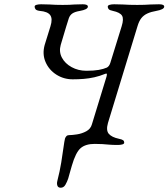

<svg xmlns="http://www.w3.org/2000/svg" viewBox="-20 -673 788 898"><path d="M264 205Q252 205 248.5 195.5Q245 186 248 174Q260 127 266.5 86.5Q273 46 277 16.5Q281 -13 284 -25Q286 -31 290.5 -36Q295 -41 303 -41Q317 -41 340 -44.5Q363 -48 383.5 -59Q404 -70 410 -92L478 -314Q481 -325 479.5 -327.5Q478 -330 473 -328Q446 -317 421 -311.5Q396 -306 371.5 -304Q347 -302 320 -302Q278 -302 243.5 -324Q209 -346 193 -383Q177 -420 189 -463L216 -550Q227 -585 215 -602Q203 -619 166 -622Q151 -624 146.5 -629.5Q142 -635 142 -642Q142 -648 151 -650.5Q160 -653 172 -653Q197 -653 212 -652Q227 -651 240.5 -650.5Q254 -650 273 -650Q292 -650 303.5 -650.5Q315 -651 328.5 -652Q342 -653 367 -653Q391 -653 391 -642Q391 -635 381 -630Q371 -625 354 -622Q330 -618 318.5 -610Q307 -602 302 -588Q297 -574 290 -550L264 -463Q255 -431 269.5 -403.5Q284 -376 315 -359Q346 -342 384 -342Q419 -342 441.5 -346Q464 -350 480 -357Q491 -363 496 -379L549 -550Q560 -585 550.5 -600Q541 -615 508 -622Q493 -625 488.5 -630Q484 -635 484 -642Q484 -648 493 -650.5Q502 -653 514 -653Q539 -653 555 -652Q571 -651 586 -650.5Q601 -650 622 -650Q642 -650 655.5 -650.5Q669 -651 684 -652Q699 -653 724 -653Q748 -653 748 -642Q748 -635 738 -630Q728 -625 711 -622Q687 -618 669.5 -610Q652 -602 641 -588Q630 -574 623 -550L485 -98Q475 -63 489 -47Q503 -31 536 -24Q551 -21 556 -17Q561 -13 561 -6Q561 0 552 2.5Q543 5 531 5Q506 5 490 3.5Q474 2 459 1Q444 0 423 0Q380 0 357 20Q334 40 316 102Q312 115 308 130Q304 145 299 162Q294 177 286 191Q278 205 264 205Z"/></svg>

Font: EB Garamond
Style: Italic
Weight: 400
Italic angle: -17.2°
Designer: Georg Duffner and Octavio Pardo
Foundry: Georg Duffner
Version: Version 1.001